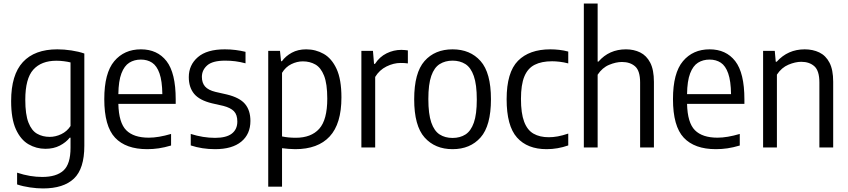

<svg xmlns="http://www.w3.org/2000/svg" viewBox="-20 -828 4762 1078"><path d="M221.5 230Q187.5 230 148 224.2Q108.5 218.5 76 207.5V141.5Q114 154 149 159.8Q184 165.5 217 165.5Q297 165.5 336.5 129.2Q376 93 376 2V-55H371.5Q350.5 -28.5 315.8 -10.5Q281 7.5 235 7.5Q184 7.5 140 -18Q96 -43.5 69.2 -102.2Q42.5 -161 42.5 -260.5Q42.5 -408 108.5 -479.5Q174.5 -551 302 -551Q340 -551 381 -544.8Q422 -538.5 453.5 -527.5V-9.5Q453.5 119.5 395 174.8Q336.5 230 221.5 230ZM259 -59.5Q292 -59.5 324 -74.8Q356 -90 376 -120.5V-477.5Q360.5 -481.5 339.2 -484.2Q318 -487 296.5 -487Q212 -487 167 -437Q122 -387 122 -268Q122 -185 139.8 -139.8Q157.5 -94.5 188.5 -77Q219.5 -59.5 259 -59.5Z M806.5 9.5Q686.5 9.5 626 -55Q565.5 -119.5 565.5 -271.5Q565.5 -418 621.5 -484.5Q677.5 -551 771 -551Q863.5 -551 915 -484.8Q966.5 -418.5 966.5 -270V-245H644.5Q647 -138.5 688.8 -96.8Q730.5 -55 815.5 -55Q869.5 -55 940.5 -76V-11Q903.5 0 871.2 4.8Q839 9.5 806.5 9.5ZM771 -493.5Q734 -493.5 706 -476Q678 -458.5 661.8 -416Q645.5 -373.5 644.5 -299.5H891.5Q890.5 -373.5 875.5 -416Q860.5 -458.5 834 -476Q807.5 -493.5 771 -493.5Z M1188 9.5Q1114.5 9.5 1051 -11.5V-76Q1120.5 -54 1187.5 -54Q1251 -54 1281.8 -78Q1312.5 -102 1312.5 -145.5Q1312.5 -184 1293.5 -203.5Q1274.5 -223 1234 -233.5L1170 -248Q1100 -265 1070 -301.2Q1040 -337.5 1040 -395Q1040 -463 1090.8 -507Q1141.5 -551 1242 -551Q1274.5 -551 1303.2 -547.2Q1332 -543.5 1358.5 -537V-472.5Q1328.5 -480.5 1301.5 -484Q1274.5 -487.5 1244 -487.5Q1173.5 -487.5 1143.5 -461Q1113.5 -434.5 1113.5 -396.5Q1113.5 -363 1131.2 -342.5Q1149 -322 1190 -312L1254 -297.5Q1326 -280 1356 -244Q1386 -208 1386 -149Q1386 -75 1334.8 -32.8Q1283.5 9.5 1188 9.5Z M1486 220V-542.5H1552L1558 -484.5H1563Q1583.5 -513 1618.2 -532Q1653 -551 1699 -551Q1752.5 -551 1797.5 -525.5Q1842.5 -500 1869.8 -441Q1897 -382 1897 -281Q1897 -133 1831 -61.8Q1765 9.5 1637.5 9.5Q1619 9.5 1599.5 7.8Q1580 6 1563.5 4V220ZM1640.5 -54.5Q1727 -54.5 1772.2 -104.8Q1817.5 -155 1817.5 -274Q1817.5 -357.5 1799.5 -403Q1781.5 -448.5 1750.5 -466Q1719.5 -483.5 1680.5 -483.5Q1647.5 -483.5 1615.5 -467.8Q1583.5 -452 1563.5 -419V-62Q1598.5 -54.5 1640.5 -54.5Z M2009 0V-542.5H2074L2080 -469.5H2085.5Q2111 -509 2150.5 -528.5Q2190 -548 2233 -548Q2244 -548 2253 -547Q2262 -546 2270 -545V-472Q2259.5 -473.5 2250 -474Q2240.5 -474.5 2229 -474.5Q2190 -474.5 2150 -454.8Q2110 -435 2086.5 -396V0Z M2521 9.5Q2422.5 9.5 2364 -56Q2305.5 -121.5 2305.5 -270.5Q2305.5 -419.5 2363.5 -485.2Q2421.5 -551 2521 -551Q2620 -551 2678.2 -485.2Q2736.5 -419.5 2736.5 -271Q2736.5 -122 2678.2 -56.2Q2620 9.5 2521 9.5ZM2521 -53.5Q2563 -53.5 2593.5 -73Q2624 -92.5 2640.5 -139.5Q2657 -186.5 2657 -269Q2657 -353.5 2640.2 -401.2Q2623.5 -449 2593 -468.2Q2562.5 -487.5 2521 -487.5Q2479.5 -487.5 2448.8 -468.2Q2418 -449 2401.5 -402Q2385 -355 2385 -272Q2385 -188 2401.5 -140.2Q2418 -92.5 2448.5 -73Q2479 -53.5 2521 -53.5Z M3049 9.5Q2941 9.5 2882.8 -55.8Q2824.5 -121 2824.5 -271Q2824.5 -422 2888.2 -486.5Q2952 -551 3070 -551Q3095 -551 3120.8 -548Q3146.5 -545 3170.5 -538.5V-472Q3146 -478.5 3122.8 -481.2Q3099.5 -484 3080 -484Q3020.5 -484 2981.8 -464.2Q2943 -444.5 2924 -398.5Q2905 -352.5 2905 -273Q2905 -192 2922.8 -144.8Q2940.5 -97.5 2975.5 -77.5Q3010.5 -57.5 3061.5 -57.5Q3085 -57.5 3111.5 -62.2Q3138 -67 3170.5 -78V-11.5Q3111 9.5 3049 9.5Z M3258 0V-808H3335.5V-482H3340Q3400 -551 3494.5 -551Q3539 -551 3574.5 -533.5Q3610 -516 3630.8 -476Q3651.5 -436 3651.5 -368V0H3574V-364.5Q3574 -430.5 3546 -455.2Q3518 -480 3472 -480Q3438.5 -480 3400 -464Q3361.5 -448 3335.5 -408.5V0Z M3999.5 9.5Q3879.5 9.5 3819 -55Q3758.5 -119.5 3758.5 -271.5Q3758.5 -418 3814.5 -484.5Q3870.5 -551 3964 -551Q4056.5 -551 4108 -484.8Q4159.5 -418.5 4159.5 -270V-245H3837.5Q3840 -138.5 3881.8 -96.8Q3923.5 -55 4008.5 -55Q4062.5 -55 4133.5 -76V-11Q4096.5 0 4064.2 4.8Q4032 9.5 3999.5 9.5ZM3964 -493.5Q3927 -493.5 3899 -476Q3871 -458.5 3854.8 -416Q3838.5 -373.5 3837.5 -299.5H4084.5Q4083.5 -373.5 4068.5 -416Q4053.5 -458.5 4027 -476Q4000.5 -493.5 3964 -493.5Z M4264.5 0V-542.5H4330L4335.5 -481.5H4341Q4403.5 -551 4498 -551Q4544 -551 4580.2 -533.5Q4616.5 -516 4637.2 -476.2Q4658 -436.5 4658 -369V0H4580.5V-365Q4580.5 -430.5 4552.5 -455.8Q4524.5 -481 4478.5 -481Q4445.5 -481 4406.8 -464.8Q4368 -448.5 4342 -409V0Z"/></svg>

Font: Encode Sans SemiCondensed SemiCondensed
Style: Regular
Weight: 400
Width: 4
Designer: Multiple Designers
Foundry: Impallari Type
Version: Version 3.000; ttfautohint (v1.8.3) -l 8 -r 50 -G 200 -x 14 